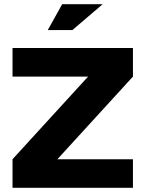

<svg xmlns="http://www.w3.org/2000/svg" viewBox="-20 -900 697 920"><path d="M617 -670H40V-533H402L40 -137V0H617V-137H255L617 -533ZM209 -756H327L472 -880H278Z"/></svg>

Font: LT Wave Text Black
Style: Regular
Weight: 900
Designer: Daniel Lyons
Version: Version 2.5 (Glyphs App)